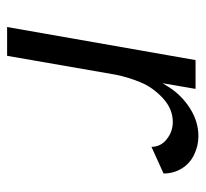

<svg xmlns="http://www.w3.org/2000/svg" viewBox="-39 -539 578 540"><g transform="rotate(90 250.0 -269.0)"><path d="M56 0 149 -530H230L214 -437Q219 -446 225 -455Q248 -491 285 -514.5Q322 -538 363 -538Q390 -538 415 -526Q440 -514 454 -491Q468 -468 468 -440L393 -406Q393 -432 371.5 -449Q350 -466 323 -466Q286 -466 255.5 -437.5Q225 -409 211 -374Q197 -340 190 -305L137 0Z"/></g></svg>

Font: Iosevka SS08
Style: Italic
Weight: 400
Italic angle: -10°
Monospace: yes
Designer: Belleve Invis
Foundry: Belleve Invis
Version: 2.1.0; ttfautohint (v1.8.2)